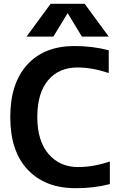

<svg xmlns="http://www.w3.org/2000/svg" viewBox="-20 -983 674 1013"><path d="M559.6 -130.9V-11.7Q472.7 10.7 377 9.8Q218.8 9.8 126.5 -87.4Q34.2 -184.6 34.2 -365.2Q34.2 -543 123.5 -641.6Q212.9 -740.2 374 -740.2Q466.8 -740.2 553.7 -717.8V-597.7Q465.8 -627 388.7 -627Q290 -627 233.4 -559.1Q176.8 -491.2 176.8 -365.2Q176.8 -240.2 235.8 -170.9Q294.9 -101.6 391.6 -101.6Q471.7 -101.6 559.6 -130.9ZM335.9 -912.1 261.7 -790H120.1L247.1 -962.9H426.8L553.7 -790H412.1L337.9 -912.1Z"/></svg>

Font: Mgen+ 1c bold
Style: Bold
Weight: 700
Designer: [Source Han Sans]
Ryoko NISHIZUKA  (kana & ideographs); Paul D. Hunt (Latin, Greek & Cyrillic); Wenlong ZHANG  (bopomofo
Version: Version 1.059.20150602